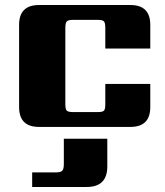

<svg xmlns="http://www.w3.org/2000/svg" viewBox="-20 -505 658 764"><path d="M234 148V47H407V157Q407 239 325 239H108V181H202Q221 181 227.5 174.5Q234 168 234 148ZM578 -312H399V-395Q399 -414 393.5 -420Q388 -426 368 -426H271Q252 -426 246 -420Q240 -414 240 -395V-90Q240 -70 246 -64.5Q252 -59 271 -59H368Q388 -59 393.5 -64.5Q399 -70 399 -90V-171H578V-79Q578 0 499 0H135Q56 0 56 -79V-406Q56 -485 135 -485H499Q578 -485 578 -406Z"/></svg>

Font: Sarpanch ExtraBold
Style: Regular
Weight: 800
Designer: Manushi Parikh (Devanagari and Latin), Jyotish Sonowal (Devanagari)
Foundry: Indian Type Foundry
Version: Version 2.004;PS 1.0;hotconv 1.0.78;makeotf.lib2.5.61930; tt